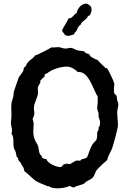

<svg xmlns="http://www.w3.org/2000/svg" viewBox="-20 -990 707 1055"><path d="M630 -420C630 -426 625 -433 624 -439C622 -447 623 -455 621 -462C618 -468 607 -476 607 -480C607 -488 606 -494 606 -501C606 -511 608 -520 608 -530C608 -539 576 -605 569 -614L559 -617C544 -632 528 -646 514 -662C508 -662 503 -666 498 -668C465 -684 480 -685 466 -694C462 -697 457 -695 453 -697C449 -700 447 -705 443 -707C435 -711 415 -710 404 -714C392 -717 381 -727 368 -727C358 -727 349 -723 339 -723C326 -723 314 -731 300 -731C291 -731 282 -729 272 -729C269 -729 266 -729 263 -730C258 -725 179 -685 172 -685C166 -671 147 -663 137 -652C129 -644 126 -636 121 -626C118 -622 113 -621 111 -617C109 -612 110 -606 108 -601C102 -587 85 -572 82 -562C74 -536 63 -510 56 -485C54 -476 55 -467 53 -459C45 -427 42 -435 42 -396C42 -381 43 -367 43 -352C43 -340 40 -328 40 -315C40 -300 46 -286 46 -271C46 -266 45 -261 43 -256C60 -233 50 -203 56 -178C58 -170 63 -163 66 -156C69 -146 69 -136 72 -127L79 -123V-121C79 -102 96 -101 98 -85C108 -75 112 -62 114 -49C140 -32 158 -6 185 9C205 19 226 26 246 35C248 29 254 37 256 38C265 43 284 45 294 45C314 45 345 41 363 31C369 36 378 38 385 41C403 28 425 29 443 18C447 16 449 11 453 9C465 0 482 -4 492 -17C501 -29 504 -48 514 -59C531 -77 550 -94 569 -111C573 -132 586 -151 595 -172C602 -189 628 -286 628 -301C628 -325 624 -350 624 -374C624 -389 631 -403 630 -418ZM530 -317C530 -306 528 -295 521 -288C526 -274 514 -271 514 -260C514 -204 506 -228 485 -191C474 -172 468 -147 459 -127C451 -118 437 -117 427 -114L421 -107H417C411 -107 404 -109 398 -107C386 -104 371 -88 361 -88C356 -88 352 -91 346 -91C344 -91 342 -90 340 -88C323 -90 325 -72 311 -72C288 -72 241 -93 234 -117C222 -115 220 -120 211 -123C213 -134 201 -137 198 -146C193 -160 193 -177 188 -191C186 -197 182 -202 179 -207C167 -229 163 -242 163 -269C163 -282 165 -294 165 -307C165 -316 164 -325 159 -333C161 -345 169 -355 169 -367C169 -376 166 -385 166 -394C166 -426 189 -454 189 -483C189 -492 187 -501 188 -510C190 -518 202 -535 202 -538C202 -541 200 -543 201 -546C202 -548 222 -568 224 -568C226 -572 224 -578 227 -581C230 -585 236 -585 240 -588C265 -609 313 -624 347 -624C370 -624 391 -610 408 -594C468 -602 493 -494 517 -459V-431C517 -419 514 -408 514 -396C514 -384 522 -374 522 -362C522 -358 522 -355 521 -352C523 -340 530 -330 530 -317ZM483 -933C483 -958 476 -957 460 -969C458 -970 456 -970 453 -970C427 -970 405 -942 401 -918C383 -911 381 -889 357 -889C347 -867 332 -847 321 -824C321 -817 326 -815 329 -809C335 -807 333 -796 342 -796C347 -794 352 -793 356 -793C361 -793 382 -799 386 -801C389 -804 388 -808 391 -811L396 -815C404 -823 405 -836 412 -845C414 -848 419 -850 422 -853C425 -857 426 -862 429 -866C440 -878 459 -885 463 -902C465 -904 468 -903 471 -904C476 -908 483 -926 483 -933Z"/></svg>

Font: Margarine
Style: Regular
Weight: 400
Designer: Astigmatic (AOETI)
Foundry: Astigmatic (AOETI)
Version: Version 1.000